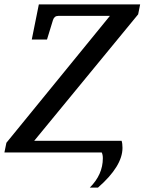

<svg xmlns="http://www.w3.org/2000/svg" viewBox="-40 -691 655 870"><path d="M115 -53H511Q515 -41 515 -21Q515 62 404 159H367Q426 100 426 26Q426 10 421 0H-20L-11 -44L458 -619H224Q206 -619 200 -600L173 -512H104L136 -671H595L586 -626Z"/></svg>

Font: Veleka
Style: Italic
Weight: 400
Italic angle: -12°
Designer: Stefan Peev, Context Ltd, 2016; SIL International, 1997-2014.
Foundry: Stefan Peev, Context Ltd, 2016
Version: Version 1.000